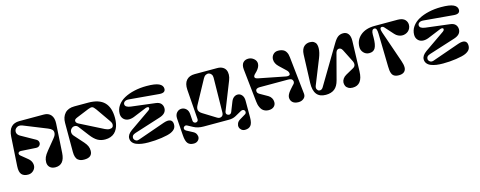

<svg xmlns="http://www.w3.org/2000/svg" viewBox="-34 -1666 6891 2756"><g transform="rotate(-15 3411.0 -287.5)"><path d="M61 -141.1 87.9 -577.1Q99.6 -759.8 258.8 -759.8H623Q690.4 -759.8 727.5 -715.8Q764.6 -671.9 759.8 -588.9L733.9 -158.2Q723.1 15.1 588.9 15.1Q536.6 15.1 506.8 -13.4Q477.1 -42 477.1 -87.9Q477.1 -127.9 492.2 -162.6Q507.3 -197.3 544.9 -243.2L666 -391.1Q687 -416.5 694.6 -434.6Q702.1 -452.6 702.1 -471.2Q702.1 -496.6 685.8 -514.9Q669.4 -533.2 627.9 -549.8L284.2 -688Q263.7 -695.8 244.1 -696Q224.6 -696.3 210.2 -688.7Q195.8 -681.2 184.8 -669.7Q173.8 -658.2 170.2 -642.8Q166.5 -627.4 168.7 -612.5Q170.9 -597.7 182.6 -582.3Q194.3 -566.9 213.9 -556.2L424.8 -438Q452.6 -422.4 457.8 -394.3Q462.9 -366.2 443.6 -345Q424.3 -323.7 390.1 -326.2L169.9 -339.8Q150.4 -341.3 138.2 -332Q126 -322.8 127 -307.6Q127.9 -292.5 144 -279.8L242.2 -199.2Q279.3 -168.9 290.8 -130.1Q302.2 -91.3 291 -59.8Q279.8 -28.3 250.7 -6.6Q221.7 15.1 183.1 15.1Q119.6 15.1 87.9 -20Q56.2 -55.2 61 -141.1Z M1076.7 -759.8H1280.8Q1442.9 -759.8 1519.8 -681.9Q1596.7 -604 1596.7 -449.2Q1596.7 -403.3 1589.1 -364.3Q1581.5 -325.2 1564.9 -292Q1548.3 -258.8 1523.4 -235.4Q1498.5 -211.9 1462.9 -199Q1427.2 -186 1382.8 -186Q1318.8 -186 1270 -214.4Q1221.2 -242.7 1170.9 -309.1L1055.7 -460Q1036.6 -484.4 1006.3 -484.9Q976.1 -485.4 952.6 -460Q933.1 -437 935.1 -408.2Q937 -379.4 957 -356.9L1079.6 -219.2Q1110.4 -184.1 1124 -152.8Q1137.7 -121.6 1137.7 -85Q1137.7 15.1 1017.6 15.1Q988.8 15.1 967.3 9.3Q945.8 3.4 926.3 -11.7Q906.7 -26.9 896.2 -57.6Q885.7 -88.4 885.7 -133.8V-564.9Q885.7 -652.8 934.3 -706.3Q982.9 -759.8 1076.7 -759.8ZM1032.7 -553.2Q1032.7 -526.4 1067.9 -507.8L1415 -332Q1451.2 -314 1481 -314.2Q1510.7 -314.5 1525.1 -328.4Q1539.6 -342.3 1539.3 -367.2Q1539.1 -392.1 1520 -418.9L1367.7 -637.2Q1340.8 -675.3 1320.6 -681.4Q1300.3 -687.5 1259.8 -670.9L1074.7 -595.2Q1052.7 -585.9 1042.7 -576.9Q1032.7 -567.9 1032.7 -553.2Z M2298.3 -615.2 1858.4 -653.8Q1817.9 -657.2 1796.1 -642.1Q1774.4 -627 1774.4 -604Q1774.4 -557.6 1858.4 -546.9L2216.3 -502.9Q2269.5 -496.6 2293.9 -468.3Q2318.4 -439.9 2318.4 -399.9Q2318.4 -320.3 2216.3 -288.1L1826.7 -164.1Q1793.9 -153.3 1782.7 -139.2Q1771.5 -125 1771.5 -104Q1771.5 -91.8 1780.3 -78.6Q1789.1 -65.4 1806.2 -57.6Q1823.2 -49.8 1847.7 -58.1L2256.3 -201.2Q2320.8 -222.7 2354.5 -207.8Q2388.2 -192.9 2390.6 -147Q2392.6 -105.5 2373.3 -79.1Q2354 -52.7 2312.5 -33.2Q2268.1 -12.7 2168.5 2Q2068.8 16.6 1970.7 16.1Q1918 16.1 1874.5 9.8Q1831.1 3.4 1794.7 -11Q1758.3 -25.4 1737.8 -51.5Q1717.3 -77.6 1717.3 -113.8Q1717.3 -168.9 1787.6 -219.2L2085.4 -425.8Q2104.5 -439 2106.7 -454.3Q2108.9 -469.7 2095.5 -474.9Q2082 -480 2059.6 -472.2L1859.4 -390.1Q1809.1 -371.6 1768.3 -377.7Q1727.5 -383.8 1701.9 -413.8Q1676.3 -443.8 1676.3 -488.8Q1676.3 -555.2 1714.4 -609.9Q1752.4 -664.6 1817.6 -700Q1882.8 -735.4 1968.3 -754.6Q2053.7 -773.9 2150.4 -773.9Q2278.8 -773.9 2334.7 -747.1Q2390.6 -720.2 2390.6 -669.9Q2390.6 -606.9 2298.3 -615.2Z M2473.1 46.9 2455.1 -208Q2451.2 -264.2 2480.5 -296.6Q2509.8 -329.1 2551.3 -329.1Q2590.3 -329.1 2620.1 -301Q2649.9 -272.9 2653.3 -221.2L2660.2 -122.1Q2662.1 -98.1 2681.9 -88.6Q2701.7 -79.1 2720 -90.3Q2738.3 -101.6 2736.3 -127.9L2704.1 -569.8Q2697.8 -663.6 2740.5 -711.7Q2783.2 -759.8 2863.3 -759.8H3199.2Q3244.6 -759.8 3276.4 -742.4Q3308.1 -725.1 3322.5 -695.6Q3336.9 -666 3335.9 -626.5Q3335 -586.9 3317.4 -543L3152.3 -126Q3147.5 -111.3 3150.6 -98.4Q3153.8 -85.4 3164.6 -78.4Q3175.3 -71.3 3187.3 -69.3Q3199.2 -67.4 3211.2 -75Q3223.1 -82.5 3229.5 -98.1L3284.2 -236.8Q3299.3 -276.4 3325 -296.6Q3350.6 -316.9 3382.3 -316.9Q3418.9 -316.9 3445.1 -286.4Q3471.2 -255.9 3471.2 -202.1V46.9Q3471.2 130.9 3442.4 165.5Q3413.6 200.2 3356.4 200.2Q3325.2 200.2 3303.5 181.6Q3281.7 163.1 3276.1 137.5Q3270.5 111.8 3282.7 83.5Q3294.9 55.2 3325.2 37.1L3412.1 -15.1Q3430.7 -26.4 3429.4 -47.9Q3428.2 -69.3 3411.4 -78.9Q3394.5 -88.4 3370.1 -78.1L3272.5 -23.9Q3229 0 3169.4 0H2794.4Q2707.5 0 2647.5 -33.2L2569.3 -75.2Q2547.4 -86.9 2529.1 -74.7Q2510.7 -62.5 2511.7 -43.5Q2512.7 -24.4 2532.2 -11.2L2630.4 41Q2660.2 56.6 2673.1 84.2Q2686 111.8 2681.2 137.2Q2676.3 162.6 2653.3 181.4Q2630.4 200.2 2595.2 200.2Q2536.1 200.2 2507.6 166.3Q2479 132.3 2473.1 46.9ZM2978.5 -669.9 2791.5 -326.2Q2766.1 -282.7 2772.5 -250.5Q2778.8 -218.3 2821.3 -191.9L3011.2 -74.2Q3045.4 -52.7 3075.2 -67.4Q3105 -82 3105.5 -123L3113.3 -640.1Q3113.8 -670.9 3098.4 -691.2Q3083 -711.4 3062 -716.3Q3041 -721.2 3017.3 -709.5Q2993.7 -697.8 2978.5 -669.9Z M4084 -84Q4084 -126 4132.8 -183.1L4175.8 -231.9Q4179.2 -235.4 4185.3 -241.7Q4191.4 -248 4194.1 -251Q4196.8 -253.9 4201.7 -260.3Q4206.5 -266.6 4207 -270.5Q4207.5 -274.4 4209.2 -282.7Q4210.9 -291 4208 -297.9Q4203.6 -318.8 4187.3 -327.9Q4170.9 -336.9 4139.2 -336.9H3713.9Q3687.5 -336.9 3671.6 -326.2Q3655.8 -315.4 3655.8 -295.9Q3655.8 -280.3 3662.8 -268.8Q3669.9 -257.3 3690.9 -245.1L3805.2 -180.2Q3832 -164.6 3848.4 -137.2Q3864.7 -109.9 3864.7 -77.1Q3864.7 -35.6 3836.2 -10.3Q3807.6 15.1 3757.8 15.1Q3727.1 15.1 3702.6 4.4Q3678.2 -6.3 3663.3 -22.7Q3648.4 -39.1 3637.7 -62.3Q3627 -85.4 3622.1 -106.4Q3617.2 -127.4 3614.7 -151.9L3562 -645Q3558.6 -679.2 3565.7 -705.1Q3572.8 -731 3587.6 -745.8Q3602.5 -760.7 3621.6 -767.8Q3640.6 -774.9 3663.1 -774.9Q3709 -774.9 3744.9 -744.6Q3780.8 -714.4 3780.8 -671.9Q3780.8 -622.1 3731.9 -568.8Q3725.6 -562 3713.9 -550.5Q3702.1 -539.1 3696.3 -533Q3690.4 -526.9 3685.3 -517.6Q3680.2 -508.3 3680.2 -500Q3680.2 -487.3 3690.7 -479.2Q3701.2 -471.2 3731.9 -464.8L4111.8 -390.1Q4137.7 -382.8 4159.9 -387.7Q4182.1 -392.6 4182.1 -412.1Q4182.1 -443.8 4151.9 -471.2L4059.1 -559.1Q4003.9 -610.8 4003.9 -671.9Q4003.9 -712.9 4031.7 -743.9Q4059.6 -774.9 4106.9 -774.9Q4138.2 -774.9 4161.9 -767.3Q4185.5 -759.8 4200.2 -747.6Q4214.8 -735.4 4225.1 -717Q4235.4 -698.7 4240 -680.2Q4244.6 -661.6 4247.1 -638.2L4307.1 -82Q4311.5 -39.1 4279.5 -12Q4247.6 15.1 4202.1 15.1Q4144 15.1 4114 -12.5Q4084 -40 4084 -84Z M5173.8 -632.8 5159.7 -184.1Q5153.3 15.1 5006.8 15.1Q4969.7 15.1 4942.9 0Q4916 -15.1 4905.3 -39.3Q4894.5 -63.5 4895.5 -90.3Q4896.5 -117.2 4914.6 -143.8Q4932.6 -170.4 4963.9 -188L5082.5 -253.9Q5109.4 -268.6 5114.3 -295.9Q5119.1 -323.2 5101.6 -356.9L5008.8 -541Q4996.6 -565.4 4975.8 -573.2Q4955.1 -581.1 4936 -569.6Q4917 -558.1 4909.7 -530.8L4808.6 -147Q4786.6 -62 4737.5 -23.4Q4688.5 15.1 4607.9 15.1Q4425.3 15.1 4432.6 -208L4447.8 -626Q4449.2 -667 4460.9 -697Q4472.7 -727.1 4491.5 -743.4Q4510.3 -759.8 4531.5 -767.3Q4552.7 -774.9 4576.7 -774.9Q4614.3 -774.9 4638.2 -759.5Q4662.1 -744.1 4671.4 -719Q4680.7 -693.8 4679.9 -659.9Q4679.2 -626 4670.7 -591.1Q4662.1 -556.2 4647.5 -519L4498.5 -147Q4493.7 -133.3 4493.4 -120.4Q4493.2 -107.4 4498.3 -97.7Q4503.4 -87.9 4510.7 -80.3Q4518.1 -72.8 4528.6 -70.3Q4539.1 -67.9 4549.3 -69.6Q4559.6 -71.3 4570.6 -79.6Q4581.5 -87.9 4589.8 -102.1L4928.7 -669.9Q4964.8 -730.5 4997.1 -752.7Q5029.3 -774.9 5073.7 -774.9Q5122.1 -774.9 5148.9 -738.8Q5175.8 -702.6 5173.8 -632.8Z M5619.1 -639.2 5780.3 -170.9Q5799.8 -115.7 5799.6 -74.2Q5799.3 -32.7 5772 -8.8Q5744.6 15.1 5692.4 15.1Q5663.6 15.1 5643.3 8.3Q5623 1.5 5609.9 -10.7Q5596.7 -22.9 5588.9 -43.7Q5581.1 -64.5 5577.9 -88.4Q5574.7 -112.3 5574.2 -146L5563.5 -634.8Q5562.5 -682.1 5553.5 -703.1Q5544.4 -724.1 5524.4 -724.1Q5480.5 -724.1 5480.5 -647V-603Q5480.5 -496.1 5453.6 -448Q5426.8 -399.9 5360.4 -401.9Q5313 -403.3 5280.5 -438.5Q5248 -473.6 5248 -521Q5248 -627 5326.7 -693.4Q5405.3 -759.8 5539.1 -759.8H5881.3Q5918.5 -759.8 5946.3 -749.8Q5974.1 -739.7 5989 -723.1Q6003.9 -706.5 6011 -688Q6018.1 -669.4 6018.1 -648.9Q6018.1 -621.1 6006.6 -596.9Q5995.1 -572.8 5976.3 -556.6Q5957.5 -540.5 5932.4 -532.2Q5907.2 -523.9 5881.3 -525.4Q5855.5 -526.9 5827.9 -540Q5800.3 -553.2 5778.3 -578.1L5666.5 -703.1Q5652.3 -719.2 5636.2 -719.2Q5591.3 -719.2 5619.1 -639.2Z M6674.8 -615.2 6234.9 -653.8Q6194.3 -657.2 6172.6 -642.1Q6150.9 -627 6150.9 -604Q6150.9 -557.6 6234.9 -546.9L6592.8 -502.9Q6646 -496.6 6670.4 -468.3Q6694.8 -439.9 6694.8 -399.9Q6694.8 -320.3 6592.8 -288.1L6203.1 -164.1Q6170.4 -153.3 6159.2 -139.2Q6147.9 -125 6147.9 -104Q6147.9 -91.8 6156.7 -78.6Q6165.5 -65.4 6182.6 -57.6Q6199.7 -49.8 6224.1 -58.1L6632.8 -201.2Q6697.3 -222.7 6731 -207.8Q6764.6 -192.9 6767.1 -147Q6769 -105.5 6749.8 -79.1Q6730.5 -52.7 6689 -33.2Q6644.5 -12.7 6544.9 2Q6445.3 16.6 6347.2 16.1Q6294.4 16.1 6251 9.8Q6207.5 3.4 6171.1 -11Q6134.8 -25.4 6114.3 -51.5Q6093.8 -77.6 6093.8 -113.8Q6093.8 -168.9 6164.1 -219.2L6461.9 -425.8Q6481 -439 6483.2 -454.3Q6485.4 -469.7 6471.9 -474.9Q6458.5 -480 6436 -472.2L6235.8 -390.1Q6185.5 -371.6 6144.8 -377.7Q6104 -383.8 6078.4 -413.8Q6052.7 -443.8 6052.7 -488.8Q6052.7 -555.2 6090.8 -609.9Q6128.9 -664.6 6194.1 -700Q6259.3 -735.4 6344.7 -754.6Q6430.2 -773.9 6526.9 -773.9Q6655.3 -773.9 6711.2 -747.1Q6767.1 -720.2 6767.1 -669.9Q6767.1 -606.9 6674.8 -615.2Z"/></g></svg>

Font: Pilowlava
Style: Regular
Weight: 400
Designer: Anton Moglia, Jérémy Landes, Maksym Kobuzan (Cyrillic), Velvetyne Type Foundry
Foundry: Anton Moglia, Jérémy Landes, Velvetyne Type Foundry
Version: Version 1.001;hotconv 1.0.109;makeotfexe 2.5.65596